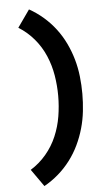

<svg xmlns="http://www.w3.org/2000/svg" viewBox="-64 -883 629 1085"><g transform="rotate(-5 250.0 -340.0)"><path d="M143 161 74 63Q124 32 162 -13Q200 -58 223 -112Q246 -166 255.5 -224Q265 -282 265 -340Q265 -398 255.5 -456Q246 -514 223 -568Q200 -622 162 -667Q124 -712 74 -743L143 -841Q186 -817 223.5 -784.5Q261 -752 291 -712.5Q321 -673 342.5 -628Q364 -583 377.5 -535.5Q391 -488 396.5 -438.5Q402 -389 402 -340Q402 -291 396.5 -241.5Q391 -192 377.5 -144.5Q364 -97 342.5 -52Q321 -7 291 32.5Q261 72 223.5 104.5Q186 137 143 161Z"/></g></svg>

Font: Iosevka SS18 Heavy
Style: Regular
Weight: 900
Monospace: yes
Designer: Belleve Invis
Foundry: Belleve Invis
Version: Version 25.1.1; ttfautohint (v1.8.4)